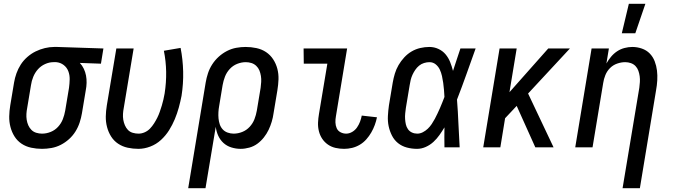

<svg xmlns="http://www.w3.org/2000/svg" viewBox="-20 -775 3540 1010"><path d="M201 8Q172 8 144 2Q116 -4 93.5 -19Q71 -34 56.5 -57Q42 -80 35 -107Q28 -134 28.5 -162.5Q29 -191 34 -221L54 -341Q58 -365 66.5 -389Q75 -413 89 -435Q103 -457 123.5 -475Q144 -493 167.5 -504.5Q191 -516 216 -522Q241 -528 265 -528H281L524 -520L511 -440L400 -444Q413 -430 421 -413Q429 -396 432.5 -377.5Q436 -359 435.5 -339Q435 -319 431 -299L411 -179Q407 -155 399 -130.5Q391 -106 377 -83.5Q363 -61 343 -43Q323 -25 299.5 -13Q276 -1 250.5 3.5Q225 8 201 8ZM201 -72Q224 -72 246.5 -81Q269 -90 285.5 -108Q302 -126 310.5 -148Q319 -170 323 -193L343 -313Q346 -335 346.5 -357.5Q347 -380 339.5 -400Q332 -420 315 -433Q298 -446 276 -448H261Q239 -448 217 -438Q195 -428 179.5 -410.5Q164 -393 155 -371Q146 -349 143 -327L123 -207Q120 -192 119 -176Q118 -160 120.5 -144.5Q123 -129 129 -115.5Q135 -102 145.5 -91.5Q156 -81 171 -76.5Q186 -72 201 -72Z M708 8Q679 8 651.5 2Q624 -4 601.5 -19Q579 -34 564.5 -57Q550 -80 543 -107Q536 -134 536.5 -162.5Q537 -191 542 -221L592 -520H683L631 -207Q628 -192 627 -176Q626 -160 628.5 -145Q631 -130 637 -116Q643 -102 653 -91.5Q663 -81 678 -76.5Q693 -72 709 -72Q725 -72 741 -79Q757 -86 769 -98.5Q781 -111 790.5 -126Q800 -141 807.5 -156Q815 -171 820.5 -187Q826 -203 831 -219Q836 -235 839.5 -251Q843 -267 846 -283Q855 -341 854 -397.5Q853 -454 842 -508L930 -523Q942 -462 943.5 -398.5Q945 -335 935 -271Q929 -240 920.5 -209Q912 -178 899.5 -148Q887 -118 869.5 -90Q852 -62 827 -39Q802 -16 770.5 -4Q739 8 708 8Z M970 215 1062 -341Q1066 -365 1074 -389.5Q1082 -414 1096.5 -436.5Q1111 -459 1131 -477Q1151 -495 1174.5 -507Q1198 -519 1223 -523.5Q1248 -528 1272 -528Q1301 -528 1329 -522Q1357 -516 1379.5 -501Q1402 -486 1417 -463Q1432 -440 1439 -413Q1446 -386 1445 -357.5Q1444 -329 1439 -299L1419 -179Q1416 -157 1409.5 -135Q1403 -113 1393 -92Q1383 -71 1368 -52Q1353 -33 1334 -19Q1315 -5 1291.5 1.5Q1268 8 1246 8Q1221 8 1197 0.5Q1173 -7 1155.5 -23Q1138 -39 1128 -61Q1118 -83 1115 -108L1061 215ZM1209 -72Q1232 -72 1254.5 -81Q1277 -90 1293.5 -108Q1310 -126 1318.5 -148Q1327 -170 1331 -193L1351 -313Q1353 -328 1354 -344Q1355 -360 1352.5 -375.5Q1350 -391 1344.5 -404.5Q1339 -418 1328 -428.5Q1317 -439 1302.5 -443.5Q1288 -448 1273 -448Q1250 -448 1227.5 -439Q1205 -430 1188.5 -412Q1172 -394 1163.5 -372Q1155 -350 1151 -327L1133 -218Q1130 -202 1129 -185Q1128 -168 1129.5 -152Q1131 -136 1136 -121Q1141 -106 1151.5 -94.5Q1162 -83 1177.5 -77.5Q1193 -72 1209 -72Z M1790 8Q1767 8 1745 3Q1723 -2 1705 -14.5Q1687 -27 1675 -45Q1663 -63 1657.5 -85Q1652 -107 1653 -130Q1654 -153 1658 -176L1702 -440H1578L1577 -520H1806L1747 -163Q1744 -147 1744.5 -131Q1745 -115 1751 -101Q1757 -87 1771 -79.5Q1785 -72 1801 -72Q1817 -72 1832.5 -81Q1848 -90 1858 -104.5Q1868 -119 1874 -135Q1880 -151 1883 -167L1963 -158Q1959 -138 1951.5 -117.5Q1944 -97 1933 -78Q1922 -59 1907 -42Q1892 -25 1872.5 -13.5Q1853 -2 1832 3Q1811 8 1790 8Z M2174 8Q2146 8 2120 1Q2094 -6 2074 -22Q2054 -38 2042 -61.5Q2030 -85 2024.5 -111Q2019 -137 2020.5 -165Q2022 -193 2026 -221L2046 -341Q2050 -364 2057 -387.5Q2064 -411 2076.5 -432.5Q2089 -454 2106.5 -473Q2124 -492 2145.5 -504.5Q2167 -517 2191 -522.5Q2215 -528 2239 -528Q2264 -528 2286.5 -517.5Q2309 -507 2324 -489Q2339 -471 2348 -448.5Q2357 -426 2363 -402Q2373 -432 2382.5 -461.5Q2392 -491 2402 -520H2482Q2458 -453 2434 -385.5Q2410 -318 2384 -251Q2389 -188 2391.5 -125.5Q2394 -63 2398 0H2318Q2317 -26 2317.5 -52.5Q2318 -79 2318 -105Q2306 -85 2292 -65Q2278 -45 2260 -28.5Q2242 -12 2219.5 -2Q2197 8 2174 8ZM2175 -72Q2190 -72 2204.5 -79.5Q2219 -87 2230.5 -98Q2242 -109 2251 -122.5Q2260 -136 2267.5 -150Q2275 -164 2281.5 -178Q2288 -192 2294.5 -206.5Q2301 -221 2306.5 -235.5Q2312 -250 2318 -265Q2317 -284 2315.5 -302.5Q2314 -321 2311.5 -339Q2309 -357 2305 -375Q2301 -393 2293.5 -409Q2286 -425 2272 -436.5Q2258 -448 2239 -448Q2225 -448 2210.5 -443.5Q2196 -439 2184.5 -429.5Q2173 -420 2164.5 -407.5Q2156 -395 2150 -382Q2144 -369 2140.5 -355Q2137 -341 2135 -327L2115 -207Q2113 -193 2111.5 -178Q2110 -163 2111 -148.5Q2112 -134 2115 -120.5Q2118 -107 2126 -95.5Q2134 -84 2147 -78Q2160 -72 2175 -72Z M2892 0H2796L2698 -218L2637 -153L2612 0H2522L2608 -520H2698L2660 -290L2864 -520H2978L2758 -283Z M3255 215 3343 -313Q3345 -328 3346 -343.5Q3347 -359 3345 -374Q3343 -389 3338 -403Q3333 -417 3323 -427.5Q3313 -438 3298.5 -443Q3284 -448 3269 -448Q3248 -448 3226.5 -440.5Q3205 -433 3189 -417Q3173 -401 3164.5 -380Q3156 -359 3153 -338L3097 0H3006L3092 -520H3183L3170 -441Q3180 -459 3194 -476Q3208 -493 3226 -505Q3244 -517 3265 -522.5Q3286 -528 3306 -528Q3332 -528 3356.5 -519.5Q3381 -511 3398 -493.5Q3415 -476 3424 -452.5Q3433 -429 3436 -404Q3439 -379 3437.5 -352.5Q3436 -326 3431 -299L3346 215ZM3251 -600 3288 -755H3375L3322 -600Z"/></svg>

Font: Iosevka Term Curly Medium
Style: Italic
Weight: 500
Italic angle: -9°
Designer: Belleve Invis
Foundry: Belleve Invis
Version: Version 32.3.0